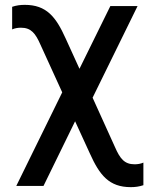

<svg xmlns="http://www.w3.org/2000/svg" viewBox="-20 -565 640 790"><path d="M47 200H159L289 -66L350 67C390 156 429 205 518 205C536 205 552 203 570 197V104C559 109 546 111 534 111C492 111 474 88 453 40L361 -163L546 -540H434L307 -282L250 -407C210 -496 171 -545 82 -545C64 -545 48 -543 30 -537V-444C41 -449 54 -451 66 -451C108 -451 126 -428 147 -380L236 -185Z"/></svg>

Font: CommitMono
Style: 600Regular
Weight: 600
Monospace: yes
Designer: Eigil Nikolajsen
Foundry: Eigil Nikolajsen
Version: Version 1.143